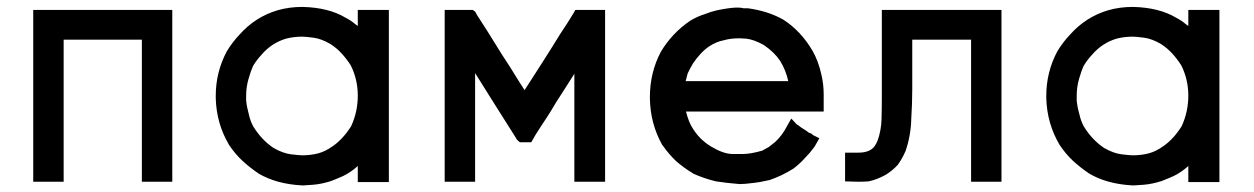

<svg xmlns="http://www.w3.org/2000/svg" viewBox="-20 -530 3665 561"><path d="M394.5 -414.1H166V1H147.5H145.5H142.6H132.8H123H117.2H110.4H103.5H95.7H77.1V-501H483.4V1H464.8H461.9H459H450.2H440.4H433.6H426.8H418.9H412.1H394.5Z M1025.4 -458V-470.7V-483.4V-501H1043.9H1046.9H1050.8H1053.7H1055.7H1062.5H1070.3H1076.2H1082H1089.8H1097.7H1116.2V2H1097.7H1095.7H1091.8H1082H1072.3H1066.4H1060.5H1052.7H1043.9H1025.4V-15.6V-17.6V-21.5V-42V-44.9Q1004.9 -26.4 982.4 -15.6Q964.8 -7.8 947.3 -1Q919.9 7.8 895 9.8Q870.1 11.7 866.7 11.7Q863.3 11.7 863.3 11.7H862.3Q788.1 7.8 736.3 -22.5Q709 -41 688 -60.5Q667 -80.1 649.4 -106.4Q612.3 -168.9 610.4 -243.2V-244.1V-250Q610.4 -319.3 642.6 -379.9Q659.2 -407.2 679.7 -428.7Q725.6 -480.5 791 -500Q825.2 -509.8 863.3 -509.8H864.3Q940.4 -507.8 989.3 -478.5Q1004.9 -470.7 1018.6 -459Q1023.4 -455.1 1025.4 -454.1ZM699.2 -250Q699.2 -249 699.2 -244.1V-242.2V-236.3Q701.2 -216.8 707 -196.3Q710.9 -177.7 719.7 -161.1Q744.1 -121.1 779.3 -97.7Q806.6 -82 830.6 -79.1Q854.5 -76.2 863.3 -76.2Q887.7 -76.2 910.2 -82Q931.6 -87.9 953.1 -103.5Q982.4 -124 1005.9 -161.1Q1025.4 -203.1 1025.4 -250.5Q1025.4 -297.9 1004.9 -338.9Q993.2 -357.4 978.5 -373.5Q963.9 -389.6 945.3 -401.4Q918.9 -417 895.5 -419.9Q872.1 -422.9 863.3 -422.9Q837.9 -422.9 815.4 -417Q773.4 -404.3 744.1 -370.1Q730.5 -355.5 719.7 -337.9Q712.9 -323.2 706.1 -299.3Q699.2 -275.4 699.2 -250Z M1670.9 -501H1673.8H1675.8H1686.5H1697.3H1704.1H1711.9H1720.7H1729.5H1748V1H1729.5H1727.5H1723.6H1713.9H1704.1H1698.2H1692.4H1684.6H1676.8H1658.2V-314.5Q1644.5 -293 1630.9 -271.5Q1617.2 -251 1604.5 -230.5Q1587.9 -202.1 1578.1 -187.5L1557.6 -156.2Q1546.9 -140.6 1532.2 -114.3H1520.5H1518.6H1516.6H1515.6H1513.7H1512.7H1511.7H1508.8H1506.8H1499L1492.2 -120.1Q1489.3 -123 1486.3 -128.9L1411.1 -248L1384.8 -290Q1376 -303.7 1368.2 -316.4V1H1349.6H1347.7H1343.8H1334H1325.2H1318.4H1312.5H1305.7H1297.9H1279.3V-501H1297.9H1299.8H1303.7H1314.5H1325.2H1332H1339.8H1347.7H1354.5H1361.3L1368.2 -496.1Q1371.1 -492.2 1373 -487.3Q1399.4 -447.3 1446.3 -371.1Q1459 -351.6 1471.7 -332Q1484.4 -311.5 1492.2 -298.8L1512.7 -266.6L1530.3 -293.9L1565.4 -348.6Q1578.1 -369.1 1590.8 -388.7Q1603.5 -409.2 1616.2 -429.7Q1626 -445.3 1636.7 -460.9L1656.2 -492.2L1661.1 -501Z M2386.7 -236.3V-233.4V-228.5V-222.7V-204.1H1984.4Q1992.2 -172.9 2003.9 -155.3Q2023.4 -123 2056.6 -102.5Q2091.8 -81.1 2118.2 -80.1Q2143.6 -80.1 2152.3 -80.1Q2161.1 -80.1 2175.8 -82.5Q2190.4 -85 2207 -89.8Q2216.8 -94.7 2226.6 -100.6Q2236.3 -108.4 2246.1 -116.2Q2265.6 -134.8 2278.3 -159.2L2292 -183.6L2308.6 -166Q2311.5 -165 2313.5 -163.1Q2317.4 -160.2 2321.3 -157.2Q2334 -149.4 2337.4 -147Q2340.8 -144.5 2342.8 -142.6L2348.6 -140.6L2350.6 -139.6Q2354.5 -136.7 2356.4 -134.8L2374 -126Q2363.3 -106.4 2361.8 -104.5Q2360.4 -102.5 2359.4 -100.6Q2346.7 -83 2332 -68.4Q2316.4 -50.8 2297.9 -37.1Q2265.6 -16.6 2228.5 -3.9Q2199.2 2.9 2177.7 4.9Q2156.2 7.8 2141.6 7.8H2140.6Q2104.5 4.9 2072.3 0Q2039.1 -7.8 2005.9 -22.5L2004.9 -23.4Q1978.5 -39.1 1955.1 -59.6Q1933.6 -80.1 1916 -105.5L1915 -106.4Q1879.9 -168.9 1878.9 -243.2V-246.1Q1878.9 -318.4 1911.1 -378.9Q1926.8 -405.3 1948.2 -428.2Q1969.7 -451.2 1997.1 -469.7Q2018.6 -482.4 2038.1 -488.3Q2057.6 -496.1 2075.2 -500Q2108.4 -506.8 2128.9 -507.8H2137.7Q2145.5 -507.8 2152.3 -505.9H2163.1H2165Q2193.4 -502 2218.8 -494.1Q2246.1 -485.4 2268.6 -472.7Q2320.3 -439.5 2354.5 -380.9Q2371.1 -351.6 2379.9 -312.5Q2386.7 -284.2 2386.7 -253.9Q2386.7 -246.1 2386.7 -239.3ZM1983.4 -293H2283.2Q2276.4 -324.2 2259.8 -351.6Q2243.2 -377 2211.9 -398.4Q2181.6 -415 2160.2 -417Q2146.5 -418 2143.6 -418Q2140.6 -418 2139.2 -418Q2137.7 -418 2136.7 -418Q2114.3 -418 2093.8 -412.1Q2073.2 -408.2 2053.7 -395.5Q2040 -386.7 2027.3 -373Q2014.6 -359.4 2004.9 -344.7Q1996.1 -330.1 1989.3 -315.4Q1986.3 -303.7 1983.4 -293Z M2817.4 -414.1H2645.5V-271.5Q2645.5 -227.5 2642.6 -182.6Q2641.6 -134.8 2626 -88.9Q2616.2 -66.4 2603.5 -48.8Q2589.8 -33.2 2568.4 -19.5Q2542 -4.9 2517.6 0Q2502 1 2489.3 1Q2476.6 1 2449.2 0V-17.6V-18.6V-22.5V-32.2V-41V-46.9V-52.7V-60.5V-66.4V-84H2469.7H2472.7H2477.5H2478.5Q2482.4 -84 2488.3 -84Q2521.5 -84 2535.2 -102.5Q2541 -110.4 2544.9 -121.1Q2554.7 -149.4 2555.7 -181.2Q2556.6 -212.9 2556.6 -246.1V-501H2906.2V1H2888.7H2885.7H2882.8H2874H2864.3H2857.4H2851.6H2843.8H2835.9H2817.4Z M3452.1 -458V-470.7V-483.4V-501H3470.7H3473.6H3477.5H3480.5H3482.4H3489.3H3497.1H3502.9H3508.8H3516.6H3524.4H3543V2H3524.4H3522.5H3518.6H3508.8H3499H3493.2H3487.3H3479.5H3470.7H3452.1V-15.6V-17.6V-21.5V-42V-44.9Q3431.6 -26.4 3409.2 -15.6Q3391.6 -7.8 3374 -1Q3346.7 7.8 3321.8 9.8Q3296.9 11.7 3293.5 11.7Q3290 11.7 3290 11.7H3289.1Q3214.8 7.8 3163.1 -22.5Q3135.7 -41 3114.7 -60.5Q3093.8 -80.1 3076.2 -106.4Q3039.1 -168.9 3037.1 -243.2V-244.1V-250Q3037.1 -319.3 3069.3 -379.9Q3085.9 -407.2 3106.4 -428.7Q3152.3 -480.5 3217.8 -500Q3252 -509.8 3290 -509.8H3291Q3367.2 -507.8 3416 -478.5Q3431.6 -470.7 3445.3 -459Q3450.2 -455.1 3452.1 -454.1ZM3126 -250Q3126 -249 3126 -244.1V-242.2V-236.3Q3127.9 -216.8 3133.8 -196.3Q3137.7 -177.7 3146.5 -161.1Q3170.9 -121.1 3206.1 -97.7Q3233.4 -82 3257.3 -79.1Q3281.2 -76.2 3290 -76.2Q3314.5 -76.2 3336.9 -82Q3358.4 -87.9 3379.9 -103.5Q3409.2 -124 3432.6 -161.1Q3452.1 -203.1 3452.1 -250.5Q3452.1 -297.9 3431.6 -338.9Q3419.9 -357.4 3405.3 -373.5Q3390.6 -389.6 3372.1 -401.4Q3345.7 -417 3322.3 -419.9Q3298.8 -422.9 3290 -422.9Q3264.6 -422.9 3242.2 -417Q3200.2 -404.3 3170.9 -370.1Q3157.2 -355.5 3146.5 -337.9Q3139.6 -323.2 3132.8 -299.3Q3126 -275.4 3126 -250Z"/></svg>

Font: LeFont
Style: Default
Weight: 400
Designer: Leryon MEDIA
Version: Version 1.0